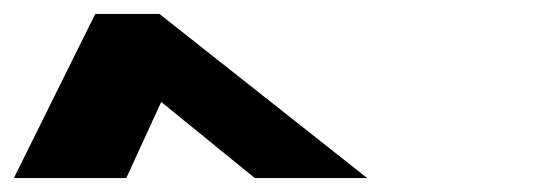

<svg xmlns="http://www.w3.org/2000/svg" viewBox="-258 -860 774 275"><path d="M106.9 -605H267.9L-29.6 -840H-121.6L-238.1 -605H-77.1L-27.1 -714Z"/></svg>

Font: Hussar
Style: BdOpOblFour
Weight: 700
Foundry: Cannot Into Space Fonts
Version: Version 2.00